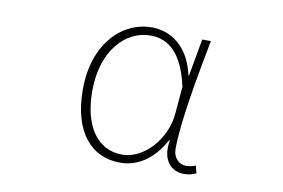

<svg xmlns="http://www.w3.org/2000/svg" viewBox="-64 -646 1127 765"><g transform="rotate(10 500.0 -263.5)"><path d="M461 13C534 13 595 -29 639 -109H642C627 -29 667 13 720 13C743 13 758 7 769 2L761 -28C751 -24 736 -20 723 -20C694 -20 670 -44 670 -79C670 -188 705 -375 734 -527H699L672 -376H670C644 -496 565 -540 494 -540C373 -540 265 -434 265 -249C265 -74 347 13 461 13ZM464 -20C362 -20 303 -110 303 -249C303 -414 394 -507 493 -507C546 -507 620 -485 654 -328L645 -222C637 -112 551 -20 464 -20Z"/></g></svg>

Font: Harano Aji Gothic TW ExtraLight
Style: Regular
Weight: 250
Foundry: Masamichi Hosoda
Version: HaranoAjiGothicTW-ExtraLight version 20230610;ttx 4.39.4